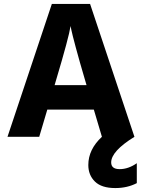

<svg xmlns="http://www.w3.org/2000/svg" viewBox="-20 -694 720 974"><path d="M264 -286 257 -262H419L412 -286Q383 -384 364.5 -453Q346 -522 342 -542L338 -562Q330 -507 264 -286ZM674 235Q626 260 565 260Q495 260 461.5 227Q428 194 428 143Q428 64 497 0L456 -138H220L179 0H18L243 -674H437L662 0Q544 73 544 130Q544 164 587 164Q631 164 674 134Z"/></svg>

Font: Hind Siliguri
Style: Bold
Weight: 700
Designer: Jyotish Sonowal
Foundry: Indian Type Foundry
Version: Version 1.001;PS 1.0;hotconv 1.0.86;makeotf.lib2.5.63406; tt